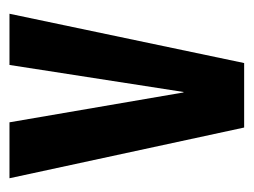

<svg xmlns="http://www.w3.org/2000/svg" viewBox="-85 -450 535 405"><g transform="rotate(-90 182.5 -247.5)"><path d="M116 0 9 -495H127L190 -128H191L248 -495H356L252 0Z"/></g></svg>

Font: Alumni Sans
Style: Bold
Weight: 700
Designer: Robert E. Leuschke
Foundry: Robert E. Leuschke
Version: Version 1.018